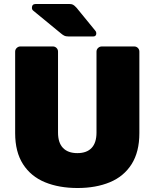

<svg xmlns="http://www.w3.org/2000/svg" viewBox="-20 -933 776 963"><path d="M369 10Q276 10 205.5 -19Q135 -48 95.5 -109.5Q56 -171 56 -265V-674Q56 -685 64 -692.5Q72 -700 82 -700H245Q256 -700 263.5 -692.5Q271 -685 271 -674V-268Q271 -217 296 -191Q321 -165 368 -165Q415 -165 439.5 -191Q464 -217 464 -268V-674Q464 -685 472 -692.5Q480 -700 491 -700H653Q664 -700 671.5 -692.5Q679 -685 679 -674V-265Q679 -171 640 -109.5Q601 -48 531 -19Q461 10 369 10ZM325 -750Q310 -750 301.5 -754.5Q293 -759 285 -766L145 -881Q140 -886 140 -893Q140 -913 159 -913H327Q339 -913 346 -909.5Q353 -906 364 -894L458 -779Q463 -774 463 -766Q463 -750 447 -750Z"/></svg>

Font: Rubik ExtraBold
Style: Regular
Weight: 800
Designer: Hubert and Fischer
Foundry: Hubert and Fischer
Version: Version 2.300;gftools[0.9.30]